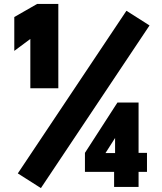

<svg xmlns="http://www.w3.org/2000/svg" viewBox="-20 -938 829 981"><path d="M278 -918V-487H135V-739L53 -678V-851L170 -918ZM189 23 71 -52 626 -883 744 -808ZM563 17V-60H414V-157L580 -414H688V-157H731V-60H688V17ZM568 -156V-233L519 -156Z"/></svg>

Font: LilGrotesk Bold
Style: Regular
Weight: 700
Designer: BSozoo
Foundry: BSozoo
Version: Version 1.001;PS 001.001;hotconv 1.0.70;makeotf.lib2.5.58329